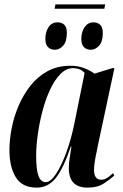

<svg xmlns="http://www.w3.org/2000/svg" viewBox="-20 -846 563 876"><path d="M460 -826 456 -806H229L233 -826ZM395 -619Q375 -619 363 -631Q351 -643 351 -669Q351 -700 366 -722Q381 -744 406 -744Q426 -744 437.5 -732.5Q449 -721 449 -695Q449 -656 432 -637.5Q415 -619 395 -619ZM231 -619Q211 -619 199 -631Q187 -643 187 -669Q187 -700 201.5 -722Q216 -744 242 -744Q262 -744 273.5 -733Q285 -722 285 -696Q285 -656 268 -637.5Q251 -619 231 -619ZM147 10Q81 10 52 -37.5Q23 -85 23 -161Q23 -207 33 -259.5Q43 -312 64.5 -362.5Q86 -413 118.5 -454.5Q151 -496 196.5 -521Q242 -546 301 -546Q337 -546 365.5 -534.5Q394 -523 411 -510L492 -535H502L428 -189Q426 -176 421 -154Q416 -132 412.5 -109.5Q409 -87 409 -71Q409 -26 442 -26Q456 -26 469 -34.5Q482 -43 496 -56L501 -45Q483 -28 454 -9Q425 10 379 10Q294 10 294 -79Q294 -103 298 -126Q302 -149 306 -177H303Q270 -79 235 -34.5Q200 10 147 10ZM189 -15Q211 -15 236 -53Q261 -91 283.5 -153Q306 -215 320 -286L366 -513Q355 -526 341 -530.5Q327 -535 313 -535Q282 -535 255.5 -508Q229 -481 208.5 -437Q188 -393 174 -340Q160 -287 152.5 -233.5Q145 -180 145 -136Q145 -72 155.5 -43.5Q166 -15 189 -15Z"/></svg>

Font: Noto Serif Display ExtraCondensed
Style: Bold Italic
Weight: 700
Width: 2
Italic angle: -12°
Designer: Monotype Design Team
Foundry: Monotype Imaging Inc.
Version: Version 2.009